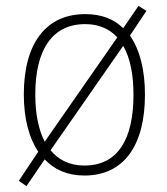

<svg xmlns="http://www.w3.org/2000/svg" viewBox="-20 -587 569 653"><path d="M473 -265C473 -348 456 -417 422 -466L478 -550L451 -567L399 -491C368 -522 325 -539 270 -539C136 -539 61 -439 61 -266C61 -185 78 -119 110 -71L44 28L70 46L132 -45C165 -10 209 10 267 10C404 10 473 -96 473 -265ZM100 -266C100 -417 157 -505 270 -505C317 -505 353 -488 379 -460L132 -105C111 -146 100 -200 100 -266ZM434 -265C434 -115 382 -24 267 -24C217 -24 179 -43 152 -76L399 -431C423 -390 434 -332 434 -265Z"/></svg>

Font: Noto Sans Malayalam SemiCondensed ExtraLight
Style: Regular
Weight: 200
Width: 4
Designer: Jelle Bosma - Monotype Design Team
Foundry: Monotype Imaging Inc.
Version: Version 2.104